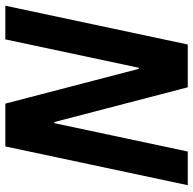

<svg xmlns="http://www.w3.org/2000/svg" viewBox="-22 -686 708 703"><g transform="rotate(-90 331.5 -334.0)"><path d="M5.4 0 147.4 -668H304.1L431.4 -179.3H435.4L539.3 -668H662.6L520.6 0H363.9L236.6 -488.7H232.6L128.7 0Z"/></g></svg>

Font: Atkinson Hyperlegible Mono ExtraLight
Style: Italic
Weight: 200
Italic angle: -12°
Monospace: yes
Designer: Elliott Scott, Megan Eiswerth, Linus Boman, Theodore Petrosky, Letters from Sweden
Foundry: Applied Design Works, Letters from Sweden
Version: Version 2.001